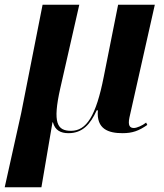

<svg xmlns="http://www.w3.org/2000/svg" viewBox="-54 -556 698 816"><path d="M-34 240H122L169 -36H171C180 -2 204 10 237 10C297 10 330 -28 357 -87H362C355 -7 407 10 467 10C509 10 536 0 572 -25L567 -35C551 -22 527 -12 515 -12C498 -12 489 -22 496 -56L604 -536H448L387 -230C354 -62 313 0 248 0C189 0 169 -33 202 -180L283 -536H127L36 -75Z"/></svg>

Font: Noto Serif Display
Style: Bold Italic
Weight: 700
Italic angle: -12°
Designer: Monotype Design Team
Foundry: Monotype Imaging Inc.
Version: Version 2.009